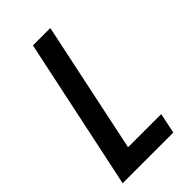

<svg xmlns="http://www.w3.org/2000/svg" viewBox="-221 -783 852 852"><g transform="rotate(-45 205.5 -357.0)"><path d="M15 0H333L353 -96H145L275 -714H166Z"/></g></svg>

Font: Noto Sans Display SemiCondensed Medium
Style: Italic
Weight: 500
Width: 4
Italic angle: -12°
Designer: Monotype Design Team
Foundry: Monotype Imaging Inc.
Version: Version 1.900